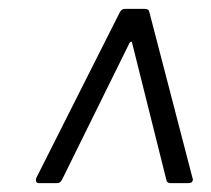

<svg xmlns="http://www.w3.org/2000/svg" viewBox="-20 -720 476 433"><path d="M62 -319 250 -692Q254 -700 262 -700H307Q316 -700 317 -692L414 -319L415 -316Q415 -307 405 -307H365Q356 -307 355 -315L278 -623Q278 -626 276 -626Q274 -626 272 -623L120 -315Q116 -307 109 -307H68Q63 -307 61.5 -310.5Q60 -314 62 -319Z"/></svg>

Font: Barlow
Style: Italic
Weight: 400
Italic angle: -7°
Designer: Jeremy Tribby
Foundry: Tribby Type
Version: Version 1.408